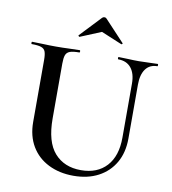

<svg xmlns="http://www.w3.org/2000/svg" viewBox="-90 -891 880 983"><g transform="rotate(10 350.5 -399.5)"><path d="M571 -503Q571 -555 547.5 -584Q524 -613 480 -613Q478 -613 478 -619Q478 -625 480 -625Q505 -625 530.5 -623.5Q556 -622 586 -622Q612 -622 637.5 -623.5Q663 -625 684 -625Q686 -625 686 -619Q686 -613 684 -613Q644 -613 623 -584Q602 -555 602 -503V-223Q602 -150 571.5 -97Q541 -44 486 -15Q431 14 357 14Q284 14 227 -14.5Q170 -43 138.5 -96Q107 -149 107 -222V-544Q107 -573 101.5 -587.5Q96 -602 79.5 -607.5Q63 -613 31 -613Q28 -613 28 -619Q28 -625 31 -625Q56 -625 87.5 -623.5Q119 -622 154 -622Q191 -622 222 -623.5Q253 -625 278 -625Q281 -625 281 -619Q281 -613 278 -613Q245 -613 229 -607Q213 -601 207.5 -586Q202 -571 202 -542V-257Q202 -135 252.5 -78Q303 -21 390 -21Q475 -21 523 -73.5Q571 -126 571 -222ZM259 -699 362 -808Q367 -813 374 -813Q381 -813 385 -808L487 -699Q490 -698 487 -694.5Q484 -691 482 -692L374 -737L265 -692Q264 -691 260.5 -694.5Q257 -698 259 -699Z"/></g></svg>

Font: Cormorant Light SemiBold
Style: Regular
Weight: 600
Version: Version 4.000